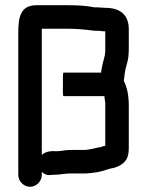

<svg xmlns="http://www.w3.org/2000/svg" viewBox="-20 -677 563 735"><path d="M384 -647C372 -647 363 -649 349 -649H341C312 -655 278 -657 243 -657H119C60 -657 50 -613 50 -554V-7C50 17 71 38 95 38C119 38 140 17 140 -7V-19C155 -5 167 -6 186 -8H190C209 -8 229 -13 249 -13H310C341 -15 365 -19 390 -28L404 -32L414 -34C423 -36 433 -40 443 -46C466 -61 473 -79 473 -112V-273C473 -309 467 -343 454 -367L456 -383C457 -388 457 -393 458 -399C461 -423 472 -443 472 -470C473 -476 473 -482 473 -489V-565C473 -620 440 -647 384 -647ZM221 -354C220 -324 221 -309 223 -309H380V-304C381 -296 382 -289 383 -283V-119C378 -119 369 -115 366 -114L354 -112C339 -108 325 -105 306 -103H249C231 -103 212 -98 195 -98C172 -100 153 -96 140 -84V-567H243C258 -567 274 -566 288 -565L310 -563C324 -562 336 -559 352 -559H360C367 -558 374 -557 383 -557V-478L381 -464C377 -448 372 -431 369 -413L367 -399H223C220 -399 221 -362 221 -354Z"/></svg>

Font: Electronic
Style: Blk
Weight: 900
Version: Version 1.011